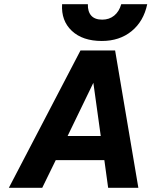

<svg xmlns="http://www.w3.org/2000/svg" viewBox="-20 -889 717 909"><path d="M677 -869Q660 -788 603 -741.5Q546 -695 462 -695Q371 -695 320 -743Q269 -791 274 -869H396Q395 -834 412 -815Q429 -796 464 -796Q497 -796 520.5 -815Q544 -834 554 -869ZM635 0H492L474 -131H244L180 0H22L361 -650H525ZM422 -497 300 -245H457Z"/></svg>

Font: Overused Grotesk
Style: Bold Italic
Weight: 700
Italic angle: -10°
Version: Version 0.003